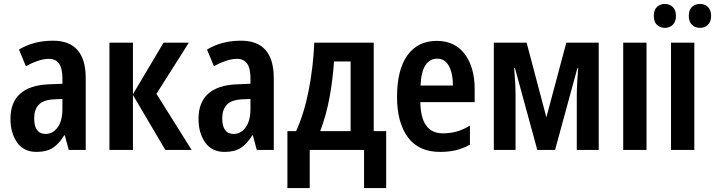

<svg xmlns="http://www.w3.org/2000/svg" viewBox="-20 -759 3620 972"><path d="M248 -553Q414 -553 414 -363V0H328L308 -74H305Q279 -31 247.5 -10.5Q216 10 165 10Q100 10 66.5 -38Q33 -86 33 -157Q33 -241 82 -284.5Q131 -328 225 -332L296 -335V-361Q296 -413 279 -437Q262 -461 228 -461Q201 -461 171.5 -451Q142 -441 111 -424L76 -508Q150 -553 248 -553ZM296 -258 251 -256Q199 -253 176 -228.5Q153 -204 153 -160Q153 -81 211 -81Q248 -81 272 -114.5Q296 -148 296 -208Z M808 -543H936L772 -284L950 0H817L653 -278V0H534V-543H653V-282Z M1200 -553Q1366 -553 1366 -363V0H1280L1260 -74H1257Q1231 -31 1199.5 -10.5Q1168 10 1117 10Q1052 10 1018.5 -38Q985 -86 985 -157Q985 -241 1034 -284.5Q1083 -328 1177 -332L1248 -335V-361Q1248 -413 1231 -437Q1214 -461 1180 -461Q1153 -461 1123.5 -451Q1094 -441 1063 -424L1028 -508Q1102 -553 1200 -553ZM1248 -258 1203 -256Q1151 -253 1128 -228.5Q1105 -204 1105 -160Q1105 -81 1163 -81Q1200 -81 1224 -114.5Q1248 -148 1248 -208Z M1872 -543V-95H1935V193H1823V0H1548V193H1435V-95H1479Q1520 -185 1543 -303Q1566 -421 1571 -543ZM1755 -448H1671Q1665 -359 1649 -269.5Q1633 -180 1601 -95H1755Z M2191 -552Q2283 -552 2333 -485Q2383 -418 2383 -308V-242H2108Q2110 -84 2222 -84Q2259 -84 2291.5 -93Q2324 -102 2359 -123V-27Q2326 -8 2290 1Q2254 10 2208 10Q2099 10 2044.5 -64.5Q1990 -139 1990 -268Q1990 -406 2042.5 -479Q2095 -552 2191 -552ZM2193 -462Q2156 -462 2134 -429Q2112 -396 2109 -326H2273Q2273 -386 2253 -424Q2233 -462 2193 -462Z M3011 -543V0H2900V-275Q2900 -305 2902 -340.5Q2904 -376 2907 -414H2903L2790 0H2700L2587 -414H2583Q2586 -378 2588 -342Q2590 -306 2590 -275V0H2480V-543H2646L2746 -165L2847 -543Z M3253 0H3135V-543H3253Z M3495 0H3377V-543H3495ZM3290 -679Q3290 -709 3306 -724Q3322 -739 3346 -739Q3370 -739 3386 -723.5Q3402 -708 3402 -679Q3402 -649 3386 -633.5Q3370 -618 3346 -618Q3322 -618 3306 -633Q3290 -648 3290 -679ZM3467 -679Q3467 -709 3483 -724Q3499 -739 3524 -739Q3548 -739 3564 -723.5Q3580 -708 3580 -679Q3580 -649 3564 -633.5Q3548 -618 3524 -618Q3499 -618 3483 -633.5Q3467 -649 3467 -679Z"/></svg>

Font: Noto Sans Disp Cond SemBd
Style: Regular
Weight: 600
Width: 3
Designer: Monotype Design Team
Foundry: Monotype Imaging Inc.
Version: Version 2.000;GOOG;noto-source:20170915:90ef993387c0; ttfaut